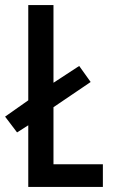

<svg xmlns="http://www.w3.org/2000/svg" viewBox="-31 -734 443 754"><path d="M80 0V-242L36 -214L-11 -276L80 -340V-714H179V-409L280 -475L325 -412L179 -313V-89H373V0Z"/></svg>

Font: Noto Sans Thai Looped ExtraCondensed Medium
Style: Regular
Weight: 500
Width: 2
Designer: Sasikarn Vongin, Ben Mitchell
Foundry: The Fontpad Ltd
Version: Version 1.001; ttfautohint (v1.8.4.7-5d5b)